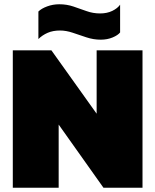

<svg xmlns="http://www.w3.org/2000/svg" viewBox="-20 -880 728 900"><path d="M452 -694Q418 -694 385 -705Q352 -716 321 -726.5Q290 -737 261 -737Q228 -737 203 -726Q178 -715 160 -697V-826Q174 -840 201 -850Q228 -860 258 -860Q293 -860 324 -849.5Q355 -839 385.5 -828Q416 -817 449 -817Q482 -817 506.5 -829Q531 -841 543 -858V-728Q533 -715 508 -704.5Q483 -694 452 -694ZM40 0V-644H221L433 -347V-644H648V0H465L255 -296V0Z"/></svg>

Font: Kanit ExtraBold
Style: Regular
Weight: 800
Designer: Katatrad Team
Foundry: CadsonDemak
Version: Version 2.000; ttfautohint (v1.8.3)